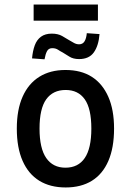

<svg xmlns="http://www.w3.org/2000/svg" viewBox="-20 -816 576 845"><path d="M269 9Q201 9 153 -20.5Q105 -50 79.5 -108Q54 -166 54 -250Q54 -333 79.5 -390.5Q105 -448 153 -478Q201 -508 268 -508Q337 -508 384 -478Q431 -448 456.5 -390.5Q482 -333 482 -250Q482 -166 457 -108Q432 -50 384.5 -20.5Q337 9 269 9ZM268 -78Q324 -78 353 -120.5Q382 -163 382 -250Q382 -338 353 -379Q324 -420 269 -420Q213 -420 183.5 -379Q154 -338 154 -250Q154 -163 183.5 -120.5Q213 -78 268 -78ZM128 -725V-796H411V-725ZM176 -555 121 -559Q124 -592 133 -616.5Q142 -641 160.5 -654.5Q179 -668 208 -668Q235 -668 253.5 -657.5Q272 -647 283 -640Q291 -636 303 -628.5Q315 -621 328 -621Q344 -621 352 -634Q360 -647 362 -670L418 -666Q414 -615 393 -585.5Q372 -556 328 -556Q302 -556 285 -567Q268 -578 256 -585Q246 -590 235.5 -597Q225 -604 210 -604Q194 -604 187 -591Q180 -578 176 -555Z"/></svg>

Font: Nunito Sans 7pt Condensed SemiBold
Style: Regular
Weight: 600
Width: 3
Designer: Vernon Adams
Foundry: Vernon Adams
Version: Version 3.101;gftools[0.9.27]